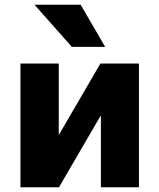

<svg xmlns="http://www.w3.org/2000/svg" viewBox="-20 -787 670 807"><path d="M227 -520V-221H228L402 -520H564V0H404V-299H402L228 0H66V-520ZM125 -767H319L422 -590H282Z"/></svg>

Font: Mplus 1p ExtraBold
Style: Regular
Weight: 800
Version: Version 1.061